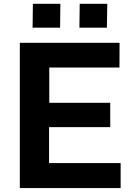

<svg xmlns="http://www.w3.org/2000/svg" viewBox="-20 -958 686 978"><path d="M81 -740H589L588.5 -614H231V-434.5H541.5V-310.5H230V-127.5H594.5V0H81ZM386 -938.5H526.5L524.5 -817H384.5ZM147.5 -938.5H287.5L286 -817H146Z"/></svg>

Font: 1883 Sans
Style: Bold
Weight: 700
Designer: 1883 Sans project is a fork of Public Sans.
Version: Version 1.009